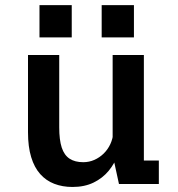

<svg xmlns="http://www.w3.org/2000/svg" viewBox="-20 -713 690 744"><path d="M261 11.5Q222 11.5 190.2 -0.8Q158.5 -13 135.8 -38.5Q113 -64 100.8 -104.2Q88.5 -144.5 88.5 -200.5V-500H209.5V-219.5Q209.5 -171 219.2 -141.2Q229 -111.5 249.8 -98Q270.5 -84.5 302.5 -84.5Q325.5 -84.5 345.8 -93.5Q366 -102.5 382 -118.2Q398 -134 407.5 -154.5Q417 -175 419 -198L448.5 -186Q448.5 -150 436.8 -115Q425 -80 401.2 -51.2Q377.5 -22.5 342.5 -5.5Q307.5 11.5 261 11.5ZM441 0 416.5 -112.5V-500H537.5V-64.5L516.5 -91H595.5V0ZM133 -693H258V-568H133ZM374 -693H499V-568H374Z"/></svg>

Font: Trispace Thin Medium
Style: Regular
Weight: 500
Version: Version 1.210